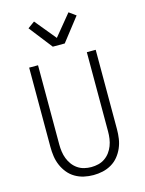

<svg xmlns="http://www.w3.org/2000/svg" viewBox="-135 -995 820 1087"><g transform="rotate(-15 275.0 -451.5)"><path d="M275 12Q247 12 220 6Q193 0 169 -14Q145 -28 127.5 -49.5Q110 -71 99 -96.5Q88 -122 84 -149.5Q80 -177 80 -205V-670H132V-205Q132 -184 135 -163Q138 -142 145.5 -122.5Q153 -103 165.5 -86Q178 -69 195.5 -57Q213 -45 233.5 -40Q254 -35 275 -35Q296 -35 316.5 -40Q337 -45 354.5 -57Q372 -69 384.5 -86Q397 -103 404.5 -122.5Q412 -142 415 -163Q418 -184 418 -205V-670H470V-205Q470 -177 466 -149.5Q462 -122 451 -96.5Q440 -71 422.5 -49.5Q405 -28 381 -14Q357 0 330 6Q303 12 275 12ZM240 -750 134 -886 174 -915 275 -792 376 -915 416 -886 310 -750Z"/></g></svg>

Font: Lode Dark
Style: Regular
Weight: 400
Monospace: yes
Designer: Belleve Invis
Foundry: Belleve Invis
Version: Version 29.2.0; ttfautohint (v1.8.3)